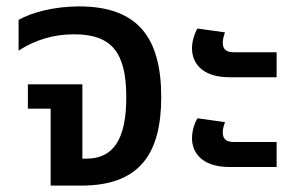

<svg xmlns="http://www.w3.org/2000/svg" viewBox="-20 -579 924 599"><path d="M138 0H234C416 0 483 -100 483 -276C483 -459 412 -559 227 -559C148 -559 79 -540 38 -517V-421C89 -454 146 -472 211 -472C327 -472 374 -417 374 -276C374 -140 331 -84 249 -84H237V-316H67V-240H138Z M696 -338H843V-416H709C683 -416 675 -428 675 -446C675 -458 679 -470 682 -478L596 -490C586 -473 579 -449 579 -428C579 -382 611 -338 696 -338ZM696 -58H843V-136H709C683 -136 675 -148 675 -166C675 -178 679 -190 682 -198L596 -210C586 -193 579 -169 579 -148C579 -102 611 -58 696 -58Z"/></svg>

Font: Noto Sans Thai Medium
Style: Regular
Weight: 500
Designer: Monotype Design Team
Foundry: Monotype Imaging Inc.
Version: Version 1.901